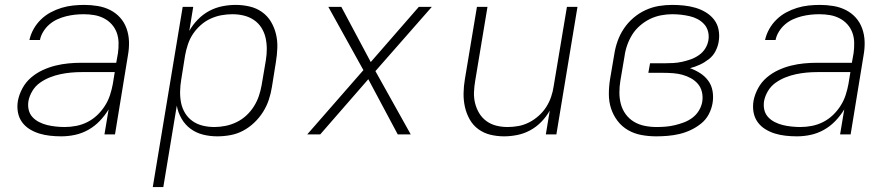

<svg xmlns="http://www.w3.org/2000/svg" viewBox="-20 -548 3640 783"><path d="M230 8Q207 8 184 5.5Q161 3 140 -3.5Q119 -10 100.5 -21.5Q82 -33 69.5 -50.5Q57 -68 53 -90.5Q49 -113 53 -137Q58 -163 71.5 -188Q85 -213 106.5 -231.5Q128 -250 154 -262Q180 -274 206.5 -280.5Q233 -287 259.5 -289.5Q286 -292 312 -292H454L461 -331Q464 -352 463.5 -374Q463 -396 456 -415Q449 -434 435.5 -449Q422 -464 403.5 -473.5Q385 -483 364 -486.5Q343 -490 321 -490Q303 -490 285 -488Q267 -486 249 -481.5Q231 -477 213.5 -469Q196 -461 181.5 -448.5Q167 -436 156.5 -419Q146 -402 143 -385H100Q105 -408 117 -429.5Q129 -451 147 -468.5Q165 -486 186.5 -497.5Q208 -509 231 -516Q254 -523 277.5 -525.5Q301 -528 324 -528Q351 -528 378.5 -523.5Q406 -519 429.5 -507Q453 -495 470 -476Q487 -457 496 -432Q505 -407 506 -379.5Q507 -352 502 -324L449 0H406L423 -102Q408 -77 387 -55Q366 -33 340 -18.5Q314 -4 286 2Q258 8 230 8ZM244 -30Q267 -30 290.5 -34.5Q314 -39 336 -50Q358 -61 376 -78Q394 -95 407.5 -116Q421 -137 428.5 -160Q436 -183 440 -205L448 -254H313Q291 -254 269.5 -252Q248 -250 226.5 -245.5Q205 -241 183.5 -232.5Q162 -224 143 -210.5Q124 -197 112 -177Q100 -157 96 -136Q93 -117 97 -100Q101 -83 112.5 -70.5Q124 -58 140 -50Q156 -42 172.5 -38Q189 -34 207.5 -32Q226 -30 244 -30Z M603 215 725 -520H768L752 -422Q766 -447 787 -468.5Q808 -490 833.5 -503.5Q859 -517 886.5 -522.5Q914 -528 941 -528Q970 -528 998 -521.5Q1026 -515 1048.5 -499Q1071 -483 1085 -459.5Q1099 -436 1105.5 -409Q1112 -382 1111 -353Q1110 -324 1105 -294L1089 -194Q1085 -168 1076.5 -142Q1068 -116 1053 -92Q1038 -68 1017 -48Q996 -28 971.5 -15Q947 -2 920 3Q893 8 866 8Q836 8 808 1Q780 -6 757.5 -22.5Q735 -39 720.5 -64Q706 -89 701 -117L646 215ZM854 -30Q876 -30 899 -34.5Q922 -39 944 -49.5Q966 -60 984 -76.5Q1002 -93 1015 -113.5Q1028 -134 1035.5 -156Q1043 -178 1047 -201L1064 -301Q1068 -325 1068 -348.5Q1068 -372 1063 -394Q1058 -416 1046 -435Q1034 -454 1015.5 -466.5Q997 -479 974.5 -484.5Q952 -490 928 -490Q906 -490 883.5 -486Q861 -482 839 -472Q817 -462 798.5 -445.5Q780 -429 767 -409.5Q754 -390 746.5 -367.5Q739 -345 735 -323L719 -223Q715 -199 714.5 -175Q714 -151 718.5 -128.5Q723 -106 735 -86.5Q747 -67 765.5 -54Q784 -41 807 -35.5Q830 -30 854 -30Z M1286 0H1233L1462 -262L1319 -520H1372L1492 -295L1688 -520H1741L1511 -258L1655 0H1602L1482 -225Z M2036 8Q2007 8 1980 1.5Q1953 -5 1931 -21Q1909 -37 1895.5 -61Q1882 -85 1876 -112Q1870 -139 1870.5 -168Q1871 -197 1876 -226L1925 -520H1968L1918 -219Q1914 -196 1913 -172.5Q1912 -149 1917.5 -127Q1923 -105 1934.5 -86Q1946 -67 1964 -54Q1982 -41 2004 -35.5Q2026 -30 2050 -30Q2072 -30 2094 -34Q2116 -38 2137 -48.5Q2158 -59 2176.5 -75.5Q2195 -92 2207.5 -111.5Q2220 -131 2227.5 -153Q2235 -175 2238 -197L2292 -520H2335L2249 0H2206L2222 -97Q2208 -72 2187.5 -51Q2167 -30 2142 -16.5Q2117 -3 2089.5 2.5Q2062 8 2036 8Z M2656 8Q2625 8 2595.5 2.5Q2566 -3 2541 -17.5Q2516 -32 2498.5 -55Q2481 -78 2472 -105.5Q2463 -133 2463 -164Q2463 -195 2468 -226L2485 -326Q2489 -353 2498.5 -380Q2508 -407 2524 -431Q2540 -455 2562.5 -474.5Q2585 -494 2612 -506.5Q2639 -519 2666.5 -523.5Q2694 -528 2721 -528Q2745 -528 2769 -525.5Q2793 -523 2815.5 -516.5Q2838 -510 2858 -498Q2878 -486 2892 -468Q2906 -450 2910.5 -426.5Q2915 -403 2911 -379Q2908 -359 2898 -339.5Q2888 -320 2870.5 -306.5Q2853 -293 2833.5 -284Q2814 -275 2794 -270Q2816 -262 2835.5 -249.5Q2855 -237 2868.5 -218.5Q2882 -200 2886 -176Q2890 -152 2886 -128Q2882 -104 2870.5 -82Q2859 -60 2839 -44Q2819 -28 2796.5 -17.5Q2774 -7 2750.5 -1.5Q2727 4 2703 6Q2679 8 2656 8ZM2657 -30Q2676 -30 2694.5 -31.5Q2713 -33 2732 -37.5Q2751 -42 2769.5 -49Q2788 -56 2804 -68Q2820 -80 2830.5 -97.5Q2841 -115 2844 -134Q2847 -154 2842.5 -173Q2838 -192 2826 -206Q2814 -220 2797.5 -229Q2781 -238 2763 -243Q2745 -248 2725 -249.5Q2705 -251 2685 -251H2624L2631 -290H2692Q2709 -290 2726.5 -291Q2744 -292 2762 -296Q2780 -300 2797 -306Q2814 -312 2830 -323Q2846 -334 2856 -350Q2866 -366 2869 -384Q2872 -402 2867.5 -419.5Q2863 -437 2851.5 -449.5Q2840 -462 2825 -470Q2810 -478 2792.5 -482Q2775 -486 2757.5 -488Q2740 -490 2721 -490Q2699 -490 2675.5 -485.5Q2652 -481 2630.5 -470.5Q2609 -460 2590 -443.5Q2571 -427 2558.5 -407Q2546 -387 2538 -364.5Q2530 -342 2527 -319L2510 -219Q2506 -195 2506 -170.5Q2506 -146 2512 -123.5Q2518 -101 2531.5 -82.5Q2545 -64 2564.5 -52Q2584 -40 2608 -35Q2632 -30 2657 -30Z M3230 8Q3207 8 3184 5.5Q3161 3 3140 -3.5Q3119 -10 3100.5 -21.5Q3082 -33 3069.5 -50.5Q3057 -68 3053 -90.5Q3049 -113 3053 -137Q3058 -163 3071.5 -188Q3085 -213 3106.5 -231.5Q3128 -250 3154 -262Q3180 -274 3206.5 -280.5Q3233 -287 3259.5 -289.5Q3286 -292 3312 -292H3454L3461 -331Q3464 -352 3463.5 -374Q3463 -396 3456 -415Q3449 -434 3435.5 -449Q3422 -464 3403.5 -473.5Q3385 -483 3364 -486.5Q3343 -490 3321 -490Q3303 -490 3285 -488Q3267 -486 3249 -481.5Q3231 -477 3213.5 -469Q3196 -461 3181.5 -448.5Q3167 -436 3156.5 -419Q3146 -402 3143 -385H3100Q3105 -408 3117 -429.5Q3129 -451 3147 -468.5Q3165 -486 3186.5 -497.5Q3208 -509 3231 -516Q3254 -523 3277.5 -525.5Q3301 -528 3324 -528Q3351 -528 3378.5 -523.5Q3406 -519 3429.5 -507Q3453 -495 3470 -476Q3487 -457 3496 -432Q3505 -407 3506 -379.5Q3507 -352 3502 -324L3449 0H3406L3423 -102Q3408 -77 3387 -55Q3366 -33 3340 -18.5Q3314 -4 3286 2Q3258 8 3230 8ZM3244 -30Q3267 -30 3290.5 -34.5Q3314 -39 3336 -50Q3358 -61 3376 -78Q3394 -95 3407.5 -116Q3421 -137 3428.5 -160Q3436 -183 3440 -205L3448 -254H3313Q3291 -254 3269.5 -252Q3248 -250 3226.5 -245.5Q3205 -241 3183.5 -232.5Q3162 -224 3143 -210.5Q3124 -197 3112 -177Q3100 -157 3096 -136Q3093 -117 3097 -100Q3101 -83 3112.5 -70.5Q3124 -58 3140 -50Q3156 -42 3172.5 -38Q3189 -34 3207.5 -32Q3226 -30 3244 -30Z"/></svg>

Font: Iosevka Aile Extralight
Style: Italic
Weight: 200
Italic angle: -9°
Designer: Belleve Invis
Foundry: Belleve Invis
Version: Version 31.1.0; ttfautohint (v1.8.4)